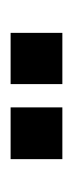

<svg xmlns="http://www.w3.org/2000/svg" viewBox="95 -896 140 371"><g transform="rotate(-90 165.5 -711.0)"><path d="M188 -661V-761H287V-661ZM43 -661V-761H143V-661Z"/></g></svg>

Font: Big Shoulders Display ExtraBold
Style: Regular
Weight: 800
Designer: Patric King
Foundry: XO Type Co
Version: Version 1.000; ttfautohint (v1.8.2)